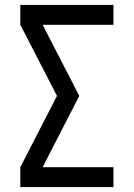

<svg xmlns="http://www.w3.org/2000/svg" viewBox="-20 -755 540 775"><path d="M62 0V-80L210 -368L62 -655V-735H438V-655H152L300 -368L152 -80H438V0Z"/></svg>

Font: Iosevka SS04 Medium
Style: Regular
Weight: 500
Monospace: yes
Designer: Belleve Invis
Foundry: Belleve Invis
Version: Version 19.0.0; ttfautohint (v1.8.4)